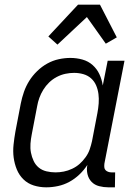

<svg xmlns="http://www.w3.org/2000/svg" viewBox="-20 -790 590 822"><path d="M178 12Q150 12 124.5 4Q99 -4 80.5 -22Q62 -40 52 -64.5Q42 -89 38.5 -115.5Q35 -142 38 -170.5Q41 -199 46 -227L69 -347Q74 -372 82.5 -396.5Q91 -421 105 -443.5Q119 -466 139 -485.5Q159 -505 182.5 -518Q206 -531 231.5 -536.5Q257 -542 281 -542Q308 -542 333 -535Q358 -528 376.5 -511.5Q395 -495 405.5 -472.5Q416 -450 420 -424L441 -530H513L427 -90Q426 -82 426.5 -74.5Q427 -67 431.5 -62Q436 -57 443 -54.5Q450 -52 457 -52H473L472 12H444Q424 12 404.5 7Q385 2 372 -11.5Q359 -25 354.5 -44.5Q350 -64 354 -84Q340 -62 320 -43Q300 -24 277 -11.5Q254 1 228.5 6.5Q203 12 178 12ZM218 -52Q235 -52 253 -55.5Q271 -59 289 -67.5Q307 -76 321 -88.5Q335 -101 346.5 -117Q358 -133 364 -150.5Q370 -168 374 -186L397 -306Q401 -327 402.5 -347.5Q404 -368 401.5 -387.5Q399 -407 391.5 -424.5Q384 -442 370 -454.5Q356 -467 337 -472.5Q318 -478 297 -478Q279 -478 260 -474Q241 -470 223 -460.5Q205 -451 190.5 -437Q176 -423 165.5 -406Q155 -389 148.5 -371Q142 -353 139 -335L116 -215Q112 -195 110.5 -175Q109 -155 112.5 -136.5Q116 -118 124 -101Q132 -84 146 -72.5Q160 -61 179 -56.5Q198 -52 218 -52ZM226 -599 187 -634 314 -770H408L480 -630L433 -603L352 -717Z"/></svg>

Font: Lode Term
Style: Italic
Weight: 400
Italic angle: -11°
Monospace: yes
Designer: Belleve Invis
Foundry: Belleve Invis
Version: Version 29.2.0